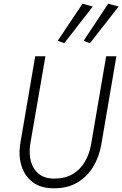

<svg xmlns="http://www.w3.org/2000/svg" viewBox="-20 -1002 657 1031"><path d="M325 -770 290 -783 423 -982 478 -967ZM463 -770 429 -783 561 -982 617 -967ZM169 -700H224L142 -226Q135 -177 146 -135.5Q157 -94 188 -68.5Q219 -43 272 -43Q329 -43 370 -67Q411 -91 435.5 -133Q460 -175 469 -226L550 -700H605L524 -226Q513 -161 481 -107.5Q449 -54 395.5 -22Q342 10 268 9Q199 9 156 -23.5Q113 -56 96 -109.5Q79 -163 88 -226Z"/></svg>

Font: Jost* Light
Style: Italic
Weight: 300
Italic angle: -10°
Version: Version 3.7